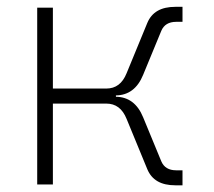

<svg xmlns="http://www.w3.org/2000/svg" viewBox="-20 -540 626 562"><path d="M88.9 0H134.8V-236.8H291C318.8 -236.8 338.4 -222.2 350.6 -191.9L411.1 -44.9C424.3 -13.2 451.2 2.4 493.2 2.4H514.2V-41.5H495.6C474.1 -41.5 459.5 -50.3 452.1 -67.9L398.9 -196.8C382.8 -236.3 356 -256.3 319.3 -256.8V-260.7C356 -261.2 382.8 -281.2 398.9 -320.8L452.1 -449.7C459.5 -467.3 474.1 -476.1 495.6 -476.1H514.2V-520H493.2C451.2 -520 424.3 -504.4 411.1 -472.7L350.6 -325.7C338.4 -295.4 318.8 -280.8 291 -280.8H134.8V-517.6H88.9Z"/></svg>

Font: Cascadia Code PL ExtraLight
Style: Regular
Weight: 200
Monospace: yes
Designer: Aaron Bell
Foundry: Saja Typeworks
Version: Version 2404.023